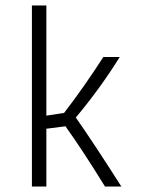

<svg xmlns="http://www.w3.org/2000/svg" viewBox="-20 -684 540 704"><path d="M359 -475H419Q349 -362 258 -253Q320 -165 425 0H365Q285 -130 220 -221L150 -212V0H97V-664H150V-260L215 -270Q286 -362 359 -475Z"/></svg>

Font: TypoPRO Lekton
Style: Regular
Weight: 400
Monospace: yes
Designer: Paolo Mazzetti, Luciano Perondi, Raffaele Flato, Elena Papassissa, Emilio Macchia, Michela Povoleri, Tobias Seemiller, R
Version: Version 34.000